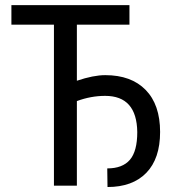

<svg xmlns="http://www.w3.org/2000/svg" viewBox="-20 -731 691 756"><path d="M489.7 -633.8H282.7V-413.1Q347.7 -435.1 394.5 -435.1Q496.6 -435.1 553.5 -377Q610.4 -318.8 610.4 -211.4Q610.4 -106.4 556.2 -50.5Q502 5.4 403.3 5.4L402.3 -67.9Q462.4 -67.9 491.5 -101.8Q520.5 -135.7 520.5 -210.9Q518.6 -353.5 394 -353.5Q337.9 -353.5 282.7 -333V0H192.4V-633.8H24.9V-710.9H489.7Z"/></svg>

Font: Roboto Condensed
Style: Regular
Weight: 400
Designer: Google
Version: Version 2.001047; 2015